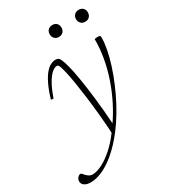

<svg xmlns="http://www.w3.org/2000/svg" viewBox="-284 -753 985 1113"><g transform="rotate(-30 209.0 -197.0)"><path d="M43 -274.5 26.5 -276.5Q43 -332 60.5 -368.2Q78 -404.5 95.8 -425.8Q113.5 -447 131.2 -455.8Q149 -464.5 165 -464.5Q176 -464.5 183.2 -460Q190.5 -455.5 197.2 -439.8Q204 -424 213 -390.5Q222 -357 232.2 -296Q242.5 -235 252.2 -151Q262 -67 268.5 36.5L236.5 78.5Q232.5 6.5 226 -61.5Q219.5 -129.5 211.8 -188.2Q204 -247 196.8 -291.5Q189.5 -336 184 -360Q176.5 -392.5 171.8 -407.2Q167 -422 163.2 -425.8Q159.5 -429.5 154 -429.5Q138.5 -429.5 120 -413.8Q101.5 -398 81.8 -363.8Q62 -329.5 43 -274.5ZM243 54.5 258.5 33Q297 -21 327.2 -81Q357.5 -141 379 -204.2Q400.5 -267.5 411.5 -330.8Q422.5 -394 422 -454.5Q428 -456 433.8 -456.5Q439.5 -457 445 -457Q454.5 -457 458 -454.2Q461.5 -451.5 461.5 -442Q461.5 -408 453 -363.8Q444.5 -319.5 428.5 -269.2Q412.5 -219 390.5 -167Q368.5 -115 341.8 -64.5Q315 -14 284.5 31Q233.5 105.5 181.2 155Q129 204.5 80 229.2Q31 254 -10 254Q-39.5 254 -54 243.2Q-68.5 232.5 -68.5 215.5Q-68.5 201 -59 190.8Q-49.5 180.5 -39.5 180.5Q-36.5 180.5 -31.2 186.5Q-26 192.5 -19 200Q-11.5 208 -1.5 213.8Q8.5 219.5 19.5 219.5Q48.5 219.5 86 200.5Q123.5 181.5 164.2 144.8Q205 108 243 54.5ZM249.5 -568.5Q231 -568.5 220.5 -580Q210 -591.5 210 -608.5Q210 -620 214.8 -629Q219.5 -638 228.5 -643Q237.5 -648 249.5 -648Q268 -648 278.5 -637Q289 -626 289 -608.5Q289 -597.5 284.2 -588.2Q279.5 -579 270.8 -573.8Q262 -568.5 249.5 -568.5ZM426 -568.5Q407.5 -568.5 396.8 -580Q386 -591.5 386 -608.5Q386 -620 391 -629Q396 -638 405 -643Q414 -648 426 -648Q444 -648 454.8 -637Q465.5 -626 465.5 -608.5Q465.5 -597.5 460.8 -588.2Q456 -579 447.2 -573.8Q438.5 -568.5 426 -568.5Z"/></g></svg>

Font: Newsreader ExtraLight
Style: Italic
Weight: 250
Italic angle: -17°
Designer: Hugues Gentile
Foundry: Production Type
Version: Version 1.003